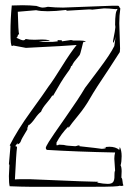

<svg xmlns="http://www.w3.org/2000/svg" viewBox="-20 -713 514 734"><path d="M79 -530 31 -539 26 -537Q20 -537 20 -588.5Q20 -640 25 -692L66 -693Q94 -693 123 -690H120Q136 -684 143.5 -684Q151 -684 163 -687Q191 -684 221 -684L407 -691H432Q435 -690 436.5 -686Q438 -682 440 -681Q436 -654 436 -624L439 -527L438 -514Q423 -490 398 -452Q344 -372 324.5 -337.5Q305 -303 278.5 -271Q252 -239 242 -224Q242 -228 241 -229Q214 -202 196 -168V-158H202Q203 -158 205 -160L223 -159Q225 -159 226 -158.5Q227 -158 228 -158Q233 -156 268 -154L277 -156L276 -157H284V-154Q358 -146 369 -144L379 -145Q381 -146 385 -147L384 -150L375 -151H383L398 -152Q422 -152 436 -140L438 -151Q445 -138 445 -116Q445 -94 441 -81Q445 -74 445 -58L444 -34Q448 -30 448.5 -19.5Q449 -9 452 -5Q450 -2 444 -2L437 -3Q433 1 345 1H92Q67 1 17 -1Q14 -12 14 -40L16 -81Q16 -85 14 -85L20 -154Q20 -157 17 -157Q46 -215 98.5 -287.5Q151 -360 166 -383Q183 -405 216.5 -459Q250 -513 273 -541Q242 -538 79 -530ZM412 -556Q421 -601 421 -608.5Q421 -616 420 -617Q420 -671 429 -676Q428 -676 428 -679L422 -678Q395 -681 378 -681L332 -676Q330 -677 320 -677L235 -672L233 -675Q191 -670 163 -670Q135 -670 118 -674L48 -668Q50 -590 53 -582Q49 -582 47.5 -575.5Q46 -569 42 -569Q62 -559 68.5 -559Q75 -559 78 -564Q90 -561 112 -561L141 -562Q155 -562 169 -559V-557Q129 -555 128 -555Q142 -553 144 -553H182Q187 -553 201 -555Q200 -556 200 -558Q200 -560 204 -559.5Q208 -559 216 -559L217 -555L251 -560Q254 -560 260 -558H286Q300 -558 308 -555Q306 -553 304 -553H299Q298 -553 292.5 -529.5Q287 -506 284 -502L263 -476Q256 -466 256 -463L251 -459V-457Q248 -448 234 -430Q215 -404 183 -347L180 -348Q173 -336 157.5 -318Q142 -300 137 -286Q127 -279 114 -260.5Q101 -242 91 -235L90 -236L87 -233L89 -234Q84 -224 84.5 -222Q85 -220 85 -219Q61 -180 60 -174Q57 -165 48 -161Q47 -161 47 -166L38 -154H39Q45 -154 45 -149Q42 -128 37 -27Q46 -28 65 -28H93Q236 -22 286.5 -20Q337 -18 356 -18L351 -15Q376 -10 392 -10Q408 -10 413 -18Q418 -26 417.5 -40.5Q417 -55 420 -61L417 -106Q417 -118 420 -130Q271 -133 159 -140Q155 -143 155 -147.5Q155 -152 167 -171.5Q179 -191 230 -263.5Q281 -336 305 -377Q313 -388 357.5 -447Q402 -506 417 -537L422 -574Q419 -558 413 -549Q412 -550 412 -556Z"/></svg>

Font: Londrina Sketch
Style: Regular
Weight: 400
Designer: Marcelo Magalhaes
Foundry: Marcelo Magalhaes
Version: Version 1.001 2011